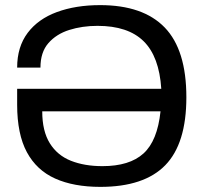

<svg xmlns="http://www.w3.org/2000/svg" viewBox="-20 -718 798 750"><path d="M372 12Q268 12 195.5 -20.5Q123 -53 85 -123.5Q47 -194 47 -309V-371H610Q602 -497 541 -557Q480 -617 361 -617Q301 -617 250.5 -601Q200 -585 169 -549.5Q138 -514 138 -454H47Q47 -535 88 -589.5Q129 -644 202.5 -671Q276 -698 371 -698Q539 -698 623.5 -610.5Q708 -523 708 -338Q708 -157 625.5 -72.5Q543 12 372 12ZM380 -69Q486 -69 540.5 -118.5Q595 -168 607 -283H145Q145 -206 174.5 -158.5Q204 -111 257 -90Q310 -69 380 -69Z"/></svg>

Font: Archivo VF Beta
Style: Regular
Weight: 400
Designer: Hector Gatti
Foundry: Omnibus-Type
Version: Version 1.002